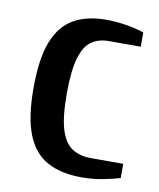

<svg xmlns="http://www.w3.org/2000/svg" viewBox="-65 -563 519 626"><g transform="rotate(10 194.0 -250.0)"><path d="M247 10Q178 10 132.5 -15Q87 -40 64.5 -96.5Q42 -153 42 -250Q42 -347 64 -403.5Q86 -460 129.5 -485Q173 -510 237 -510Q272 -510 306.5 -504Q341 -498 363 -490V-443H257Q224 -443 200.5 -427Q177 -411 164.5 -369Q152 -327 152 -250Q152 -173 165 -131.5Q178 -90 203.5 -73.5Q229 -57 267 -57H373V-10Q351 -3 316.5 3.5Q282 10 247 10Z"/></g></svg>

Font: Cuprum SemiBold
Style: Regular
Weight: 600
Designer: Jovanny Lemonad
Foundry: Jovanny Lemonad
Version: Version 3.000